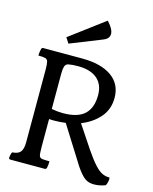

<svg xmlns="http://www.w3.org/2000/svg" viewBox="-140 -1131 920 1156"><g transform="rotate(15 320.5 -553.0)"><path d="M35 -80Q25 -80 25 -90Q25 -94 27.5 -106Q30 -118 34 -125Q71 -127 85.5 -145.5Q100 -164 100 -205V-660Q100 -694 96 -708Q92 -722 78.5 -725.5Q65 -729 36 -729Q36 -742 38 -753.5Q40 -765 41 -770Q44 -780 52 -780H294Q413 -780 479 -733.5Q545 -687 545 -601Q545 -529 501.5 -479Q458 -429 389 -402Q446 -315 483 -261Q520 -207 546 -178.5Q572 -150 593.5 -140Q615 -130 640 -130Q642 -118 638.5 -102.5Q635 -87 630 -80Q595 -66 558 -66Q526 -66 503 -82Q480 -98 447 -146L300 -380Q264 -375 227 -375Q212 -375 197 -376V-205Q197 -161 201 -148Q205 -135 220 -133Q228 -132 241.5 -131.5Q255 -131 265 -131Q265 -104 261 -90Q258 -80 250 -80ZM197 -439Q234 -432 268 -432Q360 -432 402.5 -472Q445 -512 445 -591Q445 -658 403 -693.5Q361 -729 283 -729Q248 -729 223 -724Q207 -720 202 -704Q197 -688 197 -660ZM385 -922 192 -845 170 -879 385 -1040Q434 -987 423 -955Q418 -934 385 -922Z"/></g></svg>

Font: Gowun Batang
Style: Bold
Weight: 700
Designer: Yanghee Ryu
Foundry: Yanghee Ryu
Version: Version 2.000